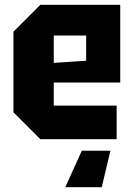

<svg xmlns="http://www.w3.org/2000/svg" viewBox="-20 -580 557 800"><path d="M36 -112V-448L148 -560H481V-236H204V-140H466V0H148ZM204 -318 339 -327V-432H204ZM440 48 404 200H252L321 48Z"/></svg>

Font: Tektur SemiCondensed
Style: Bold
Weight: 700
Width: 4
Designer: Adam Jagosz
Foundry: Adam Jagosz
Version: Version 1.005;gftools[0.9.30]